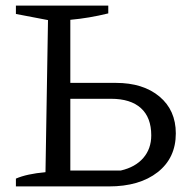

<svg xmlns="http://www.w3.org/2000/svg" viewBox="-20 -668 685 688"><path d="M37 0V-28Q76 -45 143 -51L152 -596L37 -618V-648H368V-620Q299 -603 232 -597V-371H395Q493 -371 551.5 -322Q610 -273 610 -190Q610 -102 545 -51Q480 0 370 0ZM232 -57H413Q465 -69 493.5 -102Q522 -135 522 -183Q522 -247 485 -280.5Q448 -314 378 -314H232Z"/></svg>

Font: Piazzolla
Style: Regular
Weight: 400
Designer: Juan Pablo del Peral
Foundry: Huerta Tipografica
Version: Version 1.330